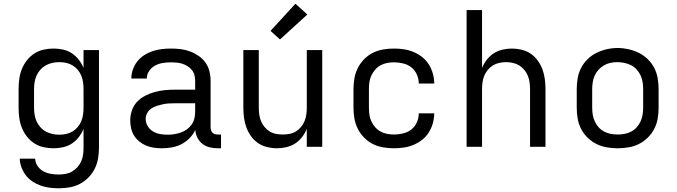

<svg xmlns="http://www.w3.org/2000/svg" viewBox="-20 -789 3640 1032"><path d="M296 223Q272 223 247.5 220Q223 217 200 209Q177 201 156 187.5Q135 174 120 154.5Q105 135 96 112Q87 89 86 64H169Q170 86 182.5 104Q195 122 214 132Q233 142 254 145.5Q275 149 296 149Q315 149 333.5 145.5Q352 142 368 132.5Q384 123 396.5 109Q409 95 416.5 78Q424 61 426.5 42.5Q429 24 429 5V-96Q419 -72 403 -51.5Q387 -31 365.5 -17Q344 -3 318.5 2.5Q293 8 268 8Q240 8 213.5 2Q187 -4 164 -19Q141 -34 124 -56Q107 -78 97 -103.5Q87 -129 83.5 -156Q80 -183 80 -210V-310Q80 -337 83.5 -364Q87 -391 97 -416.5Q107 -442 124 -464Q141 -486 164 -501Q187 -516 213.5 -522Q240 -528 268 -528Q293 -528 318.5 -522.5Q344 -517 365.5 -503Q387 -489 403 -468.5Q419 -448 429 -424V-520H512V5Q512 34 507 63Q502 92 489 118Q476 144 455.5 165Q435 186 409 199.5Q383 213 354 218Q325 223 296 223ZM299 -65Q318 -65 336 -69Q354 -73 370 -82.5Q386 -92 398 -106.5Q410 -121 417 -138Q424 -155 426.5 -173.5Q429 -192 429 -210V-310Q429 -328 426.5 -346.5Q424 -365 417 -382Q410 -399 398 -413.5Q386 -428 370 -437.5Q354 -447 336 -451Q318 -455 299 -455Q280 -455 261.5 -451Q243 -447 226.5 -438Q210 -429 197 -414.5Q184 -400 176.5 -383Q169 -366 166 -347.5Q163 -329 163 -310V-210Q163 -191 166 -172.5Q169 -154 176.5 -137Q184 -120 197 -105.5Q210 -91 226.5 -82Q243 -73 261.5 -69Q280 -65 299 -65Z M851 8Q851 8 851 8Q851 8 850 8Q829 8 807.5 5Q786 2 766.5 -6Q747 -14 730 -27.5Q713 -41 701.5 -59Q690 -77 685 -98.5Q680 -120 680 -141Q680 -169 689 -195.5Q698 -222 717 -242Q736 -262 760.5 -274.5Q785 -287 812 -294.5Q839 -302 866.5 -304.5Q894 -307 921 -307H1029V-355Q1029 -371 1025 -386Q1021 -401 1011 -413Q1001 -425 987.5 -433.5Q974 -442 959.5 -446.5Q945 -451 929.5 -452.5Q914 -454 899 -454Q877 -454 855 -450.5Q833 -447 813.5 -436.5Q794 -426 781.5 -407.5Q769 -389 769 -367Q769 -367 769 -367Q769 -367 769 -367H686Q686 -367 686 -367Q686 -367 686 -367Q686 -392 694.5 -416Q703 -440 718.5 -459.5Q734 -479 755 -492.5Q776 -506 800 -514Q824 -522 849 -525Q874 -528 899 -528Q925 -528 950.5 -525Q976 -522 1000.5 -513Q1025 -504 1047 -489Q1069 -474 1084 -453Q1099 -432 1105.5 -406.5Q1112 -381 1112 -355V-104Q1112 -97 1114.5 -89Q1117 -81 1122.5 -75.5Q1128 -70 1135.5 -68Q1143 -66 1151 -66H1168V8H1151Q1129 8 1107.5 3Q1086 -2 1068.5 -15.5Q1051 -29 1041 -49Q1031 -69 1030 -91Q1018 -66 999 -46.5Q980 -27 956 -14.5Q932 -2 905 3Q878 8 851 8ZM882 -65Q900 -65 918 -68Q936 -71 953 -77Q970 -83 985 -94Q1000 -105 1010.5 -120Q1021 -135 1025 -153Q1029 -171 1029 -189V-234H921Q905 -234 888 -233Q871 -232 855 -228.5Q839 -225 823 -220Q807 -215 793 -205.5Q779 -196 771 -181Q763 -166 763 -150Q763 -129 774 -111Q785 -93 802.5 -82.5Q820 -72 840.5 -68.5Q861 -65 882 -65Z M1468 8Q1442 8 1415.5 1.5Q1389 -5 1367 -20Q1345 -35 1329 -57.5Q1313 -80 1304 -105Q1295 -130 1291.5 -156.5Q1288 -183 1288 -210V-520H1371V-210Q1371 -192 1373.5 -173.5Q1376 -155 1383 -138Q1390 -121 1402 -106.5Q1414 -92 1429.5 -82.5Q1445 -73 1463.5 -69.5Q1482 -66 1500 -66Q1518 -66 1536.5 -69.5Q1555 -73 1570.5 -82.5Q1586 -92 1598 -106.5Q1610 -121 1617 -138Q1624 -155 1626.5 -173.5Q1629 -192 1629 -210V-520H1712V0H1629V-96Q1619 -72 1603 -51.5Q1587 -31 1566 -17.5Q1545 -4 1519.5 2Q1494 8 1468 8ZM1485 -577 1434 -623 1568 -769 1632 -711Z M2098 8Q2068 8 2039 3Q2010 -2 1984 -15Q1958 -28 1937 -49.5Q1916 -71 1903 -97Q1890 -123 1885 -152Q1880 -181 1880 -210V-310Q1880 -339 1885 -368Q1890 -397 1903 -423Q1916 -449 1937 -470.5Q1958 -492 1984 -505Q2010 -518 2039 -523Q2068 -528 2098 -528Q2125 -528 2151.5 -524Q2178 -520 2203 -509.5Q2228 -499 2249.5 -482Q2271 -465 2285 -442.5Q2299 -420 2306.5 -393.5Q2314 -367 2314 -340Q2314 -340 2314 -340Q2314 -340 2314 -340H2231Q2231 -340 2231 -340Q2231 -340 2231 -340Q2231 -365 2220.5 -388.5Q2210 -412 2191 -427Q2172 -442 2147 -448Q2122 -454 2098 -454Q2079 -454 2060.5 -450.5Q2042 -447 2025.5 -438Q2009 -429 1996.5 -414.5Q1984 -400 1976 -383Q1968 -366 1965.5 -347.5Q1963 -329 1963 -310V-210Q1963 -191 1965.5 -172.5Q1968 -154 1976 -137Q1984 -120 1996.5 -105.5Q2009 -91 2025.5 -82Q2042 -73 2060.5 -69.5Q2079 -66 2098 -66Q2122 -66 2147 -72Q2172 -78 2191 -93Q2210 -108 2220.5 -131.5Q2231 -155 2231 -180Q2231 -180 2231 -180Q2231 -180 2231 -180H2314Q2314 -180 2314 -180Q2314 -180 2314 -180Q2314 -153 2306.5 -126.5Q2299 -100 2285 -77.5Q2271 -55 2249.5 -38Q2228 -21 2203 -10.5Q2178 0 2151.5 4Q2125 8 2098 8Z M2488 0V-735H2571V-424Q2581 -448 2597 -468.5Q2613 -489 2634 -502.5Q2655 -516 2680.5 -522Q2706 -528 2732 -528Q2758 -528 2784.5 -521.5Q2811 -515 2833 -500Q2855 -485 2871 -462.5Q2887 -440 2896 -415Q2905 -390 2908.5 -363.5Q2912 -337 2912 -310V0H2829V-310Q2829 -328 2826.5 -346.5Q2824 -365 2817 -382Q2810 -399 2798 -413.5Q2786 -428 2770.5 -437.5Q2755 -447 2736.5 -451Q2718 -455 2700 -455Q2682 -455 2663.5 -451Q2645 -447 2629.5 -437.5Q2614 -428 2602 -413.5Q2590 -399 2583 -382Q2576 -365 2573.5 -346.5Q2571 -328 2571 -310V0Z M3300 8Q3271 8 3241.5 3Q3212 -2 3186 -15Q3160 -28 3138.5 -49Q3117 -70 3103.5 -96Q3090 -122 3085 -151.5Q3080 -181 3080 -210V-310Q3080 -339 3085 -368.5Q3090 -398 3103.5 -424Q3117 -450 3138.5 -471Q3160 -492 3186.5 -505Q3213 -518 3242 -524.5Q3271 -531 3300 -531Q3329 -531 3358 -524.5Q3387 -518 3413.5 -505Q3440 -492 3461.5 -471Q3483 -450 3496.5 -424Q3510 -398 3515 -368.5Q3520 -339 3520 -310V-210Q3520 -181 3515 -151.5Q3510 -122 3496.5 -96Q3483 -70 3461.5 -49Q3440 -28 3414 -15Q3388 -2 3358.5 3Q3329 8 3300 8ZM3300 -66Q3319 -66 3337.5 -69.5Q3356 -73 3373 -82Q3390 -91 3402.5 -105Q3415 -119 3423 -136.5Q3431 -154 3434 -172.5Q3437 -191 3437 -210V-310Q3437 -329 3434 -348Q3431 -367 3423 -384Q3415 -401 3402 -415.5Q3389 -430 3372 -438.5Q3355 -447 3336 -451Q3317 -455 3298 -455Q3279 -455 3260.5 -451Q3242 -447 3226 -437.5Q3210 -428 3197 -414Q3184 -400 3176.5 -383Q3169 -366 3166 -347.5Q3163 -329 3163 -310V-210Q3163 -191 3166 -172.5Q3169 -154 3177 -136.5Q3185 -119 3197.5 -105Q3210 -91 3227 -82Q3244 -73 3262.5 -69.5Q3281 -66 3300 -66Z"/></svg>

Font: Iosevka Meiseki Sans
Style: Regular
Weight: 400
Monospace: yes
Designer: Belleve Invis
Foundry: Belleve Invis
Version: Version 11.2.6; ttfautohint (v1.8.4)